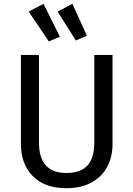

<svg xmlns="http://www.w3.org/2000/svg" viewBox="-20 -978 702 1010"><path d="M572 -221Q572 -152 543.5 -99.5Q515 -47 460.5 -17.5Q406 12 330 12Q215 12 152.5 -51.5Q90 -115 90 -221V-689H185V-228Q185 -148 221 -108Q257 -68 330 -68Q404 -68 440 -107.5Q476 -147 476 -228V-689H572ZM295 -785 237 -760 131 -917 209 -958ZM437 -790 379 -765 283 -917 361 -958Z"/></svg>

Font: FiraGOUPP
Style: Medium
Weight: 400
Designer: bBox Type
Foundry: bBox Type GmbH
Version: Version 1.001